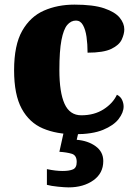

<svg xmlns="http://www.w3.org/2000/svg" viewBox="-20 -571 593 831"><path d="M304 10Q225 10 166 -15Q107 -40 74 -100.5Q41 -161 41 -267Q41 -376 76 -437.5Q111 -499 170 -525Q229 -551 302 -551Q384 -551 431 -535Q478 -519 498 -494.5Q518 -470 518 -444Q518 -424 507 -400Q496 -376 462 -359.5Q428 -343 359 -343Q359 -380 354.5 -411.5Q350 -443 339 -462.5Q328 -482 309 -482Q287 -482 271 -463Q255 -444 246 -397.5Q237 -351 237 -268Q237 -171 259.5 -121.5Q282 -72 332 -72Q388 -72 428.5 -98Q469 -124 486 -161Q502 -153 508.5 -138.5Q515 -124 515 -110Q515 -84 493.5 -56Q472 -28 426 -9Q380 10 304 10ZM277 240Q261 240 231 237Q201 234 183 229V161Q221 169 251 169Q280 169 296 162Q312 155 312 130Q312 101 290.5 94.5Q269 88 237 86L258 -9H322L312 34Q361 38 394 62Q427 86 427 126Q427 179 384 209.5Q341 240 277 240Z"/></svg>

Font: Noto Serif Tamil Black
Style: Regular
Weight: 900
Designer: Indian Type Foundry, Tom Grace, and the Monotype Design Team
Foundry: Monotype Imaging Inc.
Version: Version 2.004; ttfautohint (v1.8.4.7-5d5b)